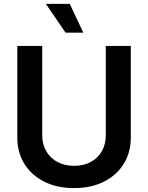

<svg xmlns="http://www.w3.org/2000/svg" viewBox="-20 -966 769 997"><path d="M364.7 10.7Q275.9 10.7 209.5 -22.7Q143.1 -56.2 106.4 -115.5Q69.8 -174.8 69.8 -252.4V-727.5H199.2V-263.2Q199.2 -217.3 219.7 -181.6Q240.2 -146 277.1 -125.5Q314 -105 364.7 -105Q415 -105 452.1 -125.5Q489.3 -146 509.3 -181.6Q529.3 -217.3 529.3 -263.2V-727.5H659.2V-252.4Q659.2 -174.8 622.6 -115.5Q585.9 -56.2 519.8 -22.7Q453.6 10.7 364.7 10.7ZM320.3 -796.4 218.3 -945.8H342.3L412.6 -796.4Z"/></svg>

Font: Inter 18pt SemiBold
Style: Regular
Weight: 600
Designer: Rasmus Andersson
Foundry: rsms
Version: Version 4.001;git-66647c0bb